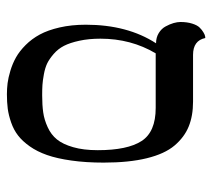

<svg xmlns="http://www.w3.org/2000/svg" viewBox="-49 -548 608 550"><g transform="rotate(90 255.0 -273.0)"><path d="M250 11.2Q234.4 11.2 218.5 9.3Q202.6 7.3 182.4 1.2Q162.1 -4.9 144.3 -14.9Q126.5 -24.9 108.9 -42.5Q91.3 -60.1 78.9 -83Q66.4 -106 58.6 -139.9Q50.8 -173.8 50.8 -214.8Q50.8 -334 104 -416Q87.4 -416 74.7 -423.8Q62 -431.6 55.7 -443.4Q49.3 -455.1 46.1 -466.1Q43 -477.1 43 -485.8Q43 -504.9 47.6 -519.5Q52.2 -534.2 59.1 -541Q65.9 -547.9 72.8 -551.8Q79.1 -555.7 84 -556.6L88.9 -557.1Q96.2 -522 137.2 -522H271Q312 -522 342.5 -509.5Q373 -497.1 397 -468.8Q420.9 -440.4 433.3 -389.4Q445.8 -338.4 445.8 -266.1Q445.8 -214.8 439.9 -173.6Q434.1 -132.3 424.1 -103.8Q414.1 -75.2 399.2 -54.2Q384.3 -33.2 368.2 -20.8Q352.1 -8.3 331.1 -1Q310.1 6.3 291.5 8.8Q272.9 11.2 250 11.2ZM289.1 -415H132.8Q90.8 -344.2 90.8 -256.8Q90.8 -223.1 96.7 -196.3Q102.5 -169.4 111.3 -152.3Q120.1 -135.3 134.5 -122.8Q148.9 -110.4 161.6 -104.2Q174.3 -98.1 192.9 -94.7Q211.4 -91.3 223.1 -90.6Q234.9 -89.8 252.9 -89.8Q281.2 -89.8 302 -92.8Q322.8 -95.7 344.2 -105.5Q365.7 -115.2 379.4 -132.1Q393.1 -148.9 401.6 -178.5Q410.2 -208 410.2 -249Q410.2 -334 384 -374.5Q357.9 -415 289.1 -415Z"/></g></svg>

Font: Linux Biolinum
Style: Regular
Weight: 400
Designer: Philipp H. Poll
Foundry: Philipp H. Poll
Version: Version 0.6.4